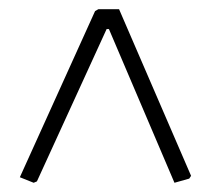

<svg xmlns="http://www.w3.org/2000/svg" viewBox="-20 -509 456 416"><path d="M238 -489 394 -128 390 -122 358 -113 216 -446H211L60 -116L53 -113L23 -125L186 -485L193 -489Z"/></svg>

Font: Alegreya Sans SC Light
Style: Regular
Weight: 300
Designer: Juan Pablo del Peral
Foundry: Huerta Tipografica
Version: Version 2.007